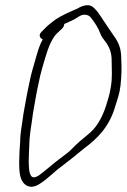

<svg xmlns="http://www.w3.org/2000/svg" viewBox="-20 -625 489 741"><path d="M93 -304C84 -263 77 -222 70 -183C66 -148 58 -113 58 -82C56 -54 54 -23 54 2C54 38 56 71 78 88C97 102 117 95 134 84C162 67 191 36 219 16C247 -5 269 -23 303 -51C356 -90 401 -135 424 -212C433 -243 441 -260 445 -294C449 -330 450 -362 448 -395C448 -431 442 -450 428 -474C407 -505 384 -538 368 -563C359 -577 347 -593 334 -601C318 -610 295 -602 279 -592C248 -578 216 -566 188 -545L169 -530C164 -526 159 -521 154 -516L140 -502C127 -489 135 -477 145 -473C133 -452 128 -434 120 -407C111 -375 100 -341 93 -304ZM129 -304C133 -324 137 -342 142 -359C156 -406 167 -453 191 -486C195 -492 201 -497 208 -504L220 -515C225 -520 227 -525 228 -532L229 -533L256 -545C266 -550 273 -554 281 -559C301 -574 323 -570 333 -554C344 -540 352 -528 361 -510C365 -501 369 -490 375 -480C396 -453 412 -432 411 -387C411 -356 414 -326 408 -291C403 -259 398 -245 389 -216C374 -170 351 -129 317 -104C296 -87 273 -67 259 -52C245 -37 231 -28 214 -15C187 5 156 33 130 52C120 58 112 62 103 57C95 49 93 37 92 24C89 -9 93 -49 94 -87C96 -117 103 -152 107 -186C114 -224 120 -265 129 -304Z"/></svg>

Font: Stray Cat
Style: SuCnObl
Weight: 400
Version: Version 1.0